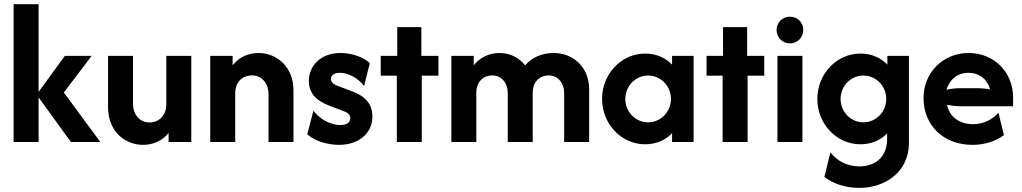

<svg xmlns="http://www.w3.org/2000/svg" viewBox="-20 -687 4943 929"><path d="M45.8 0H166.7V-216L322.9 0H465.3L288.9 -239.6L423.6 -416.7H293.8L166.7 -242.4V-666.7H45.8Z M672.2 13.9C721.5 13.9 766 -6.2 795.8 -43.8V0H905.6V-416.7H784.7V-181.9C784.7 -125 745.8 -94.4 704.2 -94.4C652.8 -94.4 623.6 -136.8 623.6 -183.3V-416.7H502.8V-167.4C502.8 -52.1 584 13.9 672.2 13.9Z M997.2 0H1118.1V-234.7C1118.1 -295.1 1156.9 -322.2 1198.6 -322.2C1250 -322.2 1279.2 -279.9 1279.2 -233.3V0H1400V-249.3C1400 -364.6 1318.8 -430.6 1230.6 -430.6C1180.6 -430.6 1135.4 -409.7 1105.6 -370.8V-416.7H997.2Z M1620.1 13.9C1716 13.9 1781.9 -42.4 1781.9 -122.9C1781.9 -208.3 1714.6 -234 1667.4 -251.4L1613.2 -271.5C1589.6 -280.6 1581.2 -292.4 1581.2 -304.9C1581.2 -320.8 1594.4 -334.7 1624.3 -334.7C1663.2 -334.7 1709.7 -311.8 1741.7 -271.5L1769.4 -381.2C1745.1 -406.2 1688.2 -430.6 1627.8 -430.6C1529.9 -430.6 1474.3 -366.7 1474.3 -295.1C1474.3 -215.3 1541 -188.2 1580.6 -172.9L1638.9 -150.7C1655.6 -144.4 1675 -136.8 1675 -115.3C1675 -96.5 1660.4 -81.9 1626.4 -81.9C1575.7 -81.9 1522.9 -114.6 1496.5 -151.4L1466.7 -37.5C1499.3 -6.2 1563.2 13.9 1620.1 13.9Z M1900 0H2020.8V-320.8H2101.4V-416.7H2018.7V-555.6H1902.1V-416.7H1822.2V-320.8H1900Z M2163.9 0H2284.7V-238.9C2284.7 -293.8 2321.5 -322.2 2361.1 -322.2C2409.7 -322.2 2436.8 -281.9 2436.8 -237.5V0H2557.6V-238.9C2557.6 -293.8 2594.4 -322.2 2634 -322.2C2682.6 -322.2 2709.7 -281.9 2709.7 -237.5V0H2830.6V-254.9C2830.6 -366.7 2748.6 -430.6 2659.7 -430.6C2603.5 -430.6 2553.5 -409.7 2520.8 -370.8C2491 -409.7 2445.1 -430.6 2396.5 -430.6C2347.9 -430.6 2302.1 -409.7 2272.2 -370.8V-416.7H2163.9Z M3101.4 11.1C3154.9 11.1 3200 -9 3231.9 -42.4V0H3336.1V-416.7H3231.9V-374.3C3200 -407.6 3154.9 -427.8 3101.4 -427.8C2986.1 -427.8 2893.1 -329.2 2893.1 -208.3C2893.1 -87.5 2986.1 11.1 3101.4 11.1ZM3116 -95.1C3054.9 -95.1 3005.6 -145.8 3005.6 -208.3C3005.6 -270.8 3054.9 -321.5 3116 -321.5C3177.1 -321.5 3226.4 -270.8 3226.4 -208.3C3226.4 -145.8 3177.1 -95.1 3116 -95.1Z M3476.4 0H3597.2V-320.8H3677.8V-416.7H3595.1V-555.6H3478.5V-416.7H3398.6V-320.8H3476.4Z M3802.1 -477.1C3838.9 -477.1 3866.7 -505.6 3866.7 -541.7C3866.7 -578.5 3838.9 -606.2 3802.1 -606.2C3766 -606.2 3737.5 -578.5 3737.5 -541.7C3737.5 -505.6 3766 -477.1 3802.1 -477.1ZM3741.7 0H3862.5V-416.7H3741.7Z M4137.5 222.2C4265.3 222.2 4377.8 142.4 4377.8 5.6V-416.7H4273.6V-374.3C4241.7 -407.6 4196.5 -427.8 4143.1 -427.8C4027.8 -427.8 3934.7 -329.2 3934.7 -208.3C3934.7 -87.5 4027.8 11.1 4143.1 11.1C4195.8 11.1 4240.3 -8.3 4272.2 -41V-11.8C4272.2 64.6 4222.9 118.1 4137.5 118.1C4077.1 118.1 4027.8 89.6 3997.9 50L3968.8 169.4C4011.1 202.1 4072.2 222.2 4137.5 222.2ZM4157.6 -95.1C4096.5 -95.1 4047.2 -145.8 4047.2 -208.3C4047.2 -270.8 4096.5 -321.5 4157.6 -321.5C4218.8 -321.5 4268.1 -270.8 4268.1 -208.3C4268.1 -145.8 4218.8 -95.1 4157.6 -95.1Z M4685.4 13.9C4741.7 13.9 4795.8 -2.1 4837.5 -33.3L4811.1 -141.7C4784 -110.4 4741 -86.1 4688.2 -86.1C4619.4 -86.1 4573.6 -124.3 4562.5 -179.9C4584 -175.7 4604.9 -172.9 4627.8 -172.9H4881.9V-215.3C4881.9 -338.2 4789.6 -430.6 4666.7 -430.6C4545.1 -430.6 4448.6 -338.2 4448.6 -212.5C4448.6 -80.6 4544.4 13.9 4685.4 13.9ZM4559.7 -252.8C4574.3 -303.5 4613.9 -334.7 4665.3 -334.7C4718.8 -334.7 4756.9 -304.2 4770.8 -254.2C4750 -258.3 4727.1 -260.4 4701.4 -260.4H4627.8C4604.2 -260.4 4581.9 -257.6 4559.7 -252.8Z"/></svg>

Font: Afacad
Style: Bold
Weight: 700
Designer: Kristian Moeller
Foundry: Dicotype
Version: Version 1.000